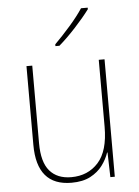

<svg xmlns="http://www.w3.org/2000/svg" viewBox="-54 -808 622 860"><g transform="rotate(-5 256.5 -377.5)"><path d="M428 -528V0H408L405 -111H403Q393 -81 372.5 -53.5Q352 -26 318 -8Q284 10 233 10Q77 10 77 -174V-528H103V-179Q103 -94 137 -54.5Q171 -15 234 -15Q309 -15 355.5 -66.5Q402 -118 402 -227V-528ZM373 -758Q347 -723 307.5 -680Q268 -637 232 -606H214V-614Q248 -648 284 -689Q320 -730 343 -765H373Z"/></g></svg>

Font: Noto Sans Kannada SemiCondensed Thin
Style: Regular
Weight: 100
Width: 4
Designer: Jelle Bosma - Monotype Design Team
Foundry: Monotype Imaging Inc.
Version: Version 2.005; ttfautohint (v1.8.4.7-5d5b)